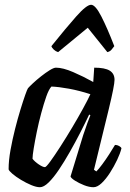

<svg xmlns="http://www.w3.org/2000/svg" viewBox="-20 -783 545 803"><path d="M147 0Q132 0 110.5 -9Q89 -18 67.5 -31Q46 -44 31.5 -56.5Q17 -69 16 -75Q16 -112 24 -156Q32 -200 43 -243.5Q54 -287 65.5 -324.5Q77 -362 85.5 -386Q94 -410 97 -414Q103 -421 118 -435Q133 -449 152 -464Q171 -479 188 -489.5Q205 -500 214 -500Q243 -500 286 -481.5Q329 -463 370 -440L374 -500Q419 -500 439 -487.5Q459 -475 459 -449Q459 -426 435 -327Q411 -228 373 -73L383 -66Q393 -76 407.5 -95.5Q422 -115 436.5 -137.5Q451 -160 461 -177Q470 -177 478 -172.5Q486 -168 488 -163Q483 -142 470 -114.5Q457 -87 440 -60.5Q423 -34 405 -17Q387 0 371 0Q353 0 331.5 -8.5Q310 -17 293.5 -27.5Q277 -38 275 -45L328 -218Q337 -245 345.5 -268.5Q354 -292 358 -301L353 -304Q337 -270 316 -229Q295 -188 272 -147.5Q249 -107 226.5 -73.5Q204 -40 183.5 -20Q163 0 147 0ZM168 -84Q173 -84 190.5 -108Q208 -132 232.5 -170Q257 -208 282 -250Q307 -292 327.5 -329.5Q348 -367 358 -389Q312 -404 268.5 -412Q225 -420 195 -421Q184 -409 173.5 -379Q163 -349 152.5 -310Q142 -271 134 -232Q126 -193 121 -162.5Q116 -132 116 -119Q125 -107 142 -95.5Q159 -84 168 -84ZM223 -565Q213 -568 205 -575.5Q197 -583 195 -590Q256 -666 299 -714.5Q342 -763 361 -763Q379 -763 404 -714Q429 -665 458 -590Q453 -584 447 -576Q441 -568 429 -565L347 -667Z"/></svg>

Font: Texturina 72pt 72pt SemiBold
Style: Italic
Weight: 600
Italic angle: -11°
Designer: Guillermo Torres Carreño
Foundry: Omnibus-Type
Version: Version 1.002; ttfautohint (v1.8.3)